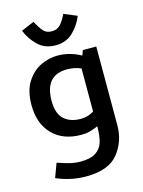

<svg xmlns="http://www.w3.org/2000/svg" viewBox="-118 -647 692 926"><g transform="rotate(-15 227.5 -184.0)"><path d="M29 0ZM186 133Q146 133 90 113L74 108L48 178L63 184Q127 209 196 209Q308 209 356 149.5Q404 90 404 9V-384H337L328 -359Q272 -390 212 -390Q170 -390 128.5 -371Q87 -352 58 -307.5Q29 -263 29 -191Q29 -99 81.5 -45Q134 9 225 9Q249 9 267.5 4Q286 -1 309 -11V-9Q309 39 299.5 69Q290 99 263.5 116Q237 133 186 133ZM308 -300V-85Q279 -66 242 -66Q190 -66 159 -94Q128 -122 128 -186Q128 -314 239 -314Q276 -314 308 -300ZM356 -550 291 -577Q277 -547 260.5 -528.5Q244 -510 217 -510Q190 -510 175 -527Q160 -544 142 -577L78 -550Q94 -508 128.5 -474Q163 -440 217 -440Q271 -440 305.5 -474Q340 -508 356 -550Z"/></g></svg>

Font: Cambay Devanagari
Style: Regular
Weight: 700
Designer: Pooja Saxena
Foundry: Pooja Saxena
Version: Version 1.095;PS 001.095;hotconv 1.0.70;makeotf.lib2.5.58329